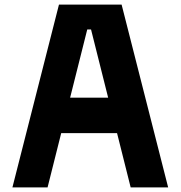

<svg xmlns="http://www.w3.org/2000/svg" viewBox="-20 -820 790 840"><path d="M238 -800H512L715.7 0H551.7L378.3 -691H361.7L188.1 0H34.3ZM178.4 -392.8H571.6V-237.5H178.4Z"/></svg>

Font: Martian Mono VF sWd Rg
Style: Regular
Weight: 400
Width: 6
Monospace: yes
Designer: Roman Shamin
Foundry: Evil Martians
Version: Version 1.100